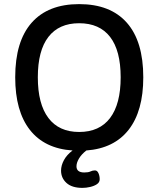

<svg xmlns="http://www.w3.org/2000/svg" viewBox="-20 -727 771 934"><path d="M381 187Q330 187 303.5 163Q277 139 277 103Q277 78 291 52Q305 26 333 5Q197 -4 125.5 -95Q54 -186 54 -351Q54 -526 134 -616.5Q214 -707 365 -707Q517 -707 597 -616.5Q677 -526 677 -351Q677 -187 606 -96Q535 -5 400 5Q376 24 364 44.5Q352 65 352 82Q352 112 390 112Q410 112 420 107Q430 102 442 102Q453 102 459 115.5Q465 129 465 145Q465 160 451.5 169Q438 178 418.5 182.5Q399 187 381 187ZM365 -85Q464 -85 515.5 -153Q567 -221 567 -351Q567 -481 515.5 -547.5Q464 -614 365 -614Q267 -614 215.5 -547.5Q164 -481 164 -351Q164 -221 215.5 -153Q267 -85 365 -85Z"/></svg>

Font: Asap Medium
Style: Regular
Weight: 500
Designer: Pablo Cosgaya
Foundry: Omnibus-Type
Version: Version 3.001; ttfautohint (v1.8.3)